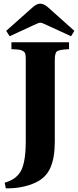

<svg xmlns="http://www.w3.org/2000/svg" viewBox="-20 -925 430 1059"><path d="M5.9 83Q33.2 74.2 50.5 64Q67.9 53.7 83 36.1Q122.1 -7.8 122.1 -146V-595.2Q122.1 -615.7 120.1 -625.7Q118.2 -635.7 108.6 -642.3Q99.1 -648.9 85.4 -650.9Q71.8 -652.8 43 -653.8V-691.9H360.8V-653.8Q307.6 -651.4 294.9 -642.3Q282.2 -633.3 282.2 -595.2V-143.1Q282.2 -55.2 258.3 -0.5Q234.4 54.2 178.2 81.1Q105.5 115.2 12.2 113.8ZM14.2 -754.9 155.8 -880.9Q181.2 -904.8 201.2 -904.8Q223.6 -904.8 248 -881.8L390.1 -754.9L372.1 -725.1L241.2 -785.2Q212.9 -799.8 201.2 -799.8Q193.4 -799.8 163.1 -785.2L33.2 -725.1Z"/></svg>

Font: Linguistics Pro
Style: Bold
Weight: 700
Designer: Stefan Peev, Context Ltd
Foundry: Stefan Peev, Context Ltd
Version: Version 001.000